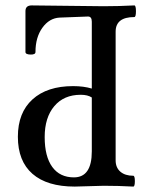

<svg xmlns="http://www.w3.org/2000/svg" viewBox="-20 -686 549 709"><path d="M256 3Q154 3 100 -44Q46 -91 46 -181Q46 -270 100 -319Q154 -368 250 -368Q289 -368 319 -359V-606Q319 -625 305 -625L200 -621Q162 -619 136.5 -583.5Q111 -548 111 -494Q111 -484 92.5 -484.5Q74 -485 74 -494V-645Q74 -666 97 -666Q142 -666 230 -664.5Q318 -663 363 -663Q420 -663 476 -666Q482 -666 482 -644.5Q482 -623 476 -623Q407 -623 407 -569V-94Q407 -67 424.5 -52Q442 -37 472 -37Q478 -37 478 -17Q478 3 472 3Q418 0 363 0Q346 0 310 1.5Q274 3 256 3ZM253 -31Q319 -31 319 -127V-326Q304 -336 278 -336Q216 -336 180.5 -294Q145 -252 145 -180Q145 -108 173 -69.5Q201 -31 253 -31ZM330 -313V-315Z"/></svg>

Font: Junicode Cond Medium
Style: Regular
Weight: 500
Width: 3
Designer: Peter S. Baker
Version: Version 2.201